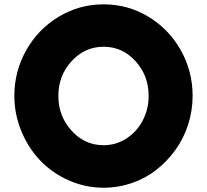

<svg xmlns="http://www.w3.org/2000/svg" viewBox="-20 -860 967 895"><path d="M46.9 -413.1Q46.9 -527.3 102.1 -625.5Q157.2 -723.6 253.2 -781.7Q349.1 -839.8 462.9 -839.8Q576.7 -839.8 672.4 -781.7Q768.1 -723.6 823 -625.5Q877.9 -527.3 877.9 -413.1Q877.9 -344.7 857.2 -279.8Q836.4 -214.8 798.3 -161.9Q760.3 -108.9 709.5 -68.8Q658.7 -28.8 595 -6.8Q531.2 15.1 462.9 15.1Q377.9 15.1 300.5 -19.3Q223.1 -53.7 167.7 -111.6Q112.3 -169.4 79.6 -248.5Q46.9 -327.6 46.9 -413.1ZM462.9 -183.1Q521 -183.1 569.3 -214.4Q617.7 -245.6 645.3 -298.3Q672.9 -351.1 672.9 -413.1Q672.9 -507.3 611.8 -574.7Q550.8 -642.1 462.9 -642.1Q375 -642.1 313.5 -574.7Q252 -507.3 252 -413.1Q252 -318.8 313.5 -251Q375 -183.1 462.9 -183.1Z"/></svg>

Font: Hussar Preview
Style: Bold
Weight: 700
Foundry: Cannot Into Space Fonts, PlusOne Fonts
Version: Version 2.29RC2 "Millennial"